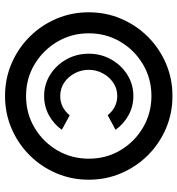

<svg xmlns="http://www.w3.org/2000/svg" viewBox="10 -740 721 781"><g transform="rotate(90 370.5 -349.5)"><path d="M370.5 -9.5Q300 -9.5 238.2 -36Q176.5 -62.5 129.8 -109.2Q83 -156 56.5 -217.8Q30 -279.5 30 -350Q30 -420.5 56.5 -482.2Q83 -544 129.8 -590.8Q176.5 -637.5 238.2 -664Q300 -690.5 370.5 -690.5Q441 -690.5 502.8 -664Q564.5 -637.5 611.2 -590.8Q658 -544 684.5 -482.2Q711 -420.5 711 -350Q711 -279.5 684.5 -217.8Q658 -156 611.2 -109.2Q564.5 -62.5 502.8 -36Q441 -9.5 370.5 -9.5ZM115.5 -350Q115.5 -280 149.8 -222Q184 -164 241.8 -129.5Q299.5 -95 370.5 -95Q441.5 -95 499.5 -129.5Q557.5 -164 591.5 -222Q625.5 -280 625.5 -350Q625.5 -421.5 590.8 -479.5Q556 -537.5 498 -571.2Q440 -605 370.5 -605Q300.5 -605 242.5 -571Q184.5 -537 150 -479Q115.5 -421 115.5 -350ZM198.5 -350Q198.5 -400 221.8 -441.2Q245 -482.5 284 -507Q323 -531.5 370.5 -531.5Q413 -531.5 448.8 -511.8Q484.5 -492 508 -459L448.5 -427Q435 -444.5 415 -455.2Q395 -466 370.5 -466Q340.5 -466 316.5 -449.8Q292.5 -433.5 278.2 -407Q264 -380.5 264 -350Q264 -320 277.8 -293.5Q291.5 -267 315.5 -250.5Q339.5 -234 370.5 -234Q395 -234 414.8 -244.2Q434.5 -254.5 449 -272.5L508 -240.5Q484.5 -207.5 448.8 -188Q413 -168.5 370.5 -168.5Q323 -168.5 284 -193Q245 -217.5 221.8 -258.8Q198.5 -300 198.5 -350Z"/></g></svg>

Font: Urbanist
Style: Bold
Weight: 700
Designer: Corey Hu
Foundry: Corey Hu
Version: Version 1.330; ttfautohint (v1.8.4.7-5d5b)